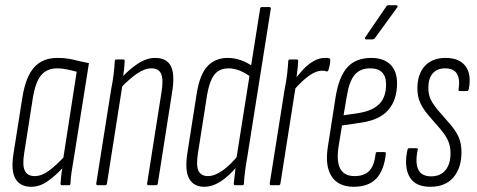

<svg xmlns="http://www.w3.org/2000/svg" viewBox="-20 -710 1829 736"><path d="M99 6Q58 6 39.5 -24.5Q21 -55 32 -123L66 -338Q79 -417 111.5 -452.5Q144 -488 200 -488Q234 -488 262 -481Q290 -474 321 -468L265 -116Q258 -75 254.5 -51.5Q251 -28 250 -6Q250 0 244 0H218Q212 0 212 -6Q213 -20 214.5 -35Q216 -50 219 -65Q193 -37 163 -15.5Q133 6 99 6ZM113 -35Q140 -35 167.5 -55.5Q195 -76 223 -106L274 -435Q256 -440 236.5 -444Q217 -448 199 -448Q160 -448 138 -422Q116 -396 106 -335L73 -125Q65 -77 75 -56Q85 -35 113 -35Z M550 0Q543 0 544 -7L599 -356Q607 -404 598 -426Q589 -448 561 -448Q534 -448 504 -427Q474 -406 442 -372L445 -411Q475 -444 508.5 -466Q542 -488 575 -488Q618 -488 634.5 -457.5Q651 -427 640 -358L585 -7Q584 0 578 0ZM355 0Q348 0 349 -7L406 -367Q413 -402 416 -429Q419 -456 420 -476Q420 -482 427 -482H453Q458 -482 458 -476Q457 -454 453.5 -428Q450 -402 448 -386L449 -382L390 -7Q389 0 383 0Z M763 6Q723 6 705.5 -24.5Q688 -55 698 -122L734 -351Q746 -426 776 -457Q806 -488 853 -488Q879 -488 904 -479Q929 -470 951 -454L944 -413Q922 -430 899.5 -439Q877 -448 856 -448Q835 -448 819 -439Q803 -430 792 -408Q781 -386 774 -347L739 -124Q731 -75 741 -55Q751 -35 777 -35Q803 -35 833.5 -56.5Q864 -78 894 -116L892 -76Q858 -35 826 -14.5Q794 6 763 6ZM882 0Q876 0 876 -6Q878 -28 881.5 -54.5Q885 -81 887 -97L886 -101L977 -676Q978 -683 984 -683H1012Q1019 -683 1018 -676L929 -115Q923 -81 919.5 -54.5Q916 -28 915 -6Q915 0 908 0Z M1020 0Q1013 0 1014 -7L1071 -367Q1078 -402 1081 -429Q1084 -456 1085 -476Q1085 -482 1092 -482H1118Q1123 -482 1123 -476Q1122 -454 1118.5 -428Q1115 -402 1113 -386L1114 -382L1055 -7Q1054 0 1048 0ZM1105 -363 1110 -406Q1125 -425 1142.5 -444Q1160 -463 1181.5 -475.5Q1203 -488 1226 -488Q1230 -488 1234.5 -488Q1239 -488 1243 -486Q1246 -485 1246 -480Q1246 -471 1244 -461Q1242 -451 1239 -441Q1236 -435 1231 -436Q1228 -438 1224 -438.5Q1220 -439 1214 -439Q1197 -439 1178 -428Q1159 -417 1140.5 -400Q1122 -383 1105 -363Z M1336 6Q1277 6 1251 -34Q1225 -74 1237 -149L1267 -341Q1280 -418 1312.5 -453Q1345 -488 1403 -488Q1450 -488 1476 -463Q1502 -438 1502 -391Q1502 -327 1468.5 -288.5Q1435 -250 1365 -240L1291 -229L1278 -149Q1269 -91 1284.5 -63Q1300 -35 1339 -35Q1377 -35 1396 -55.5Q1415 -76 1420 -121Q1420 -127 1426 -127H1453Q1460 -127 1459 -120Q1452 -56 1422 -25Q1392 6 1336 6ZM1297 -268 1357 -277Q1410 -286 1435 -312.5Q1460 -339 1460 -386Q1460 -448 1399 -448Q1360 -448 1339 -422.5Q1318 -397 1309 -339ZM1383 -559Q1380 -559 1379 -562Q1378 -565 1380 -567L1460 -684Q1463 -690 1470 -690H1499Q1503 -690 1504 -687.5Q1505 -685 1503 -682L1418 -565Q1413 -559 1407 -559Z M1629 6Q1571 6 1549.5 -33Q1528 -72 1542 -136Q1544 -142 1549 -142H1575Q1579 -142 1581 -140.5Q1583 -139 1581 -135Q1571 -86 1583.5 -60Q1596 -34 1633 -34Q1668 -34 1687.5 -57.5Q1707 -81 1707 -122Q1707 -148 1698.5 -168.5Q1690 -189 1670 -213L1625 -265Q1603 -290 1591.5 -314.5Q1580 -339 1580 -371Q1580 -426 1608.5 -457Q1637 -488 1688 -488Q1740 -488 1764 -457Q1788 -426 1777 -368Q1775 -361 1770 -361H1743Q1736 -361 1738 -368Q1744 -407 1731.5 -427.5Q1719 -448 1686 -448Q1656 -448 1639 -429Q1622 -410 1622 -374Q1622 -351 1629 -333.5Q1636 -316 1656 -291L1701 -239Q1727 -210 1738 -185Q1749 -160 1749 -126Q1749 -67 1718.5 -30.5Q1688 6 1629 6Z"/></svg>

Font: Sofia Sans Extra Condensed Light
Style: Italic
Weight: 300
Italic angle: -9°
Version: Version 4.100